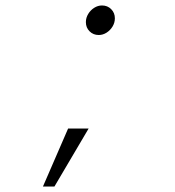

<svg xmlns="http://www.w3.org/2000/svg" viewBox="-20 -530 640 702"><path d="M341 -402Q321 -402 307.5 -415.5Q294 -429 294 -449Q294 -465 302.5 -479Q311 -493 324.5 -501.5Q338 -510 353 -510Q373 -510 386.5 -496.5Q400 -483 400 -463Q400 -447 391.5 -433Q383 -419 369.5 -410.5Q356 -402 341 -402ZM137 152 229 -60H304L179 152Z"/></svg>

Font: Red Hat Mono
Style: Italic
Weight: 300
Italic angle: -12°
Monospace: yes
Designer: Pentagram, MCKL
Foundry: Pentagram, MCKL
Version: Version 1.023